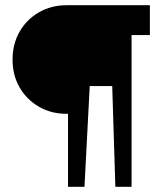

<svg xmlns="http://www.w3.org/2000/svg" viewBox="-20 -714 627 734"><path d="M240 0V-279H233Q175 -279 128 -306.5Q81 -334 54.5 -380.5Q28 -427 28 -486Q28 -546 55 -593Q82 -640 129 -667Q176 -694 234 -694H553V-580H483V0H421L409 -385H323L303 0Z"/></svg>

Font: Cairo Play
Style: Bold
Weight: 700
Version: Version 3.119